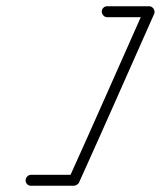

<svg xmlns="http://www.w3.org/2000/svg" viewBox="-20 -578 515 615"><path d="M323 -523Q316 -523 311 -528.5Q306 -534 306 -541Q306 -548 311 -553Q316 -558 323 -558Q357 -558 390.5 -558Q424 -558 458 -558Q466 -558 472 -550Q477 -541 474 -534Q414 -399 354 -263.5Q294 -128 233 7Q232 10 226 14Q220 17 217 17Q183 17 148.5 17Q114 17 79 17Q79 17 79 17Q79 17 79 17Q72 17 67 12Q62 7 62 0Q62 -7 67 -12.5Q72 -18 79 -18Q114 -18 148.5 -18Q183 -18 217 -18Q219 -18 216.5 -15.5Q214 -13 210 -11Q207 -9 204 -7.5Q201 -6 201 -7Q262 -142 322 -277.5Q382 -413 442 -548Q444 -552 448 -548.5Q452 -545 456 -539Q459 -534 460.5 -528.5Q462 -523 458 -523Q424 -523 390.5 -523Q357 -523 323 -523Q323 -523 323 -523Q323 -523 323 -523Z"/></svg>

Font: FRB American Cursive
Style: Italic
Weight: 400
Italic angle: -25°
Version: Version 2.0;Modular Font Editor K font №1